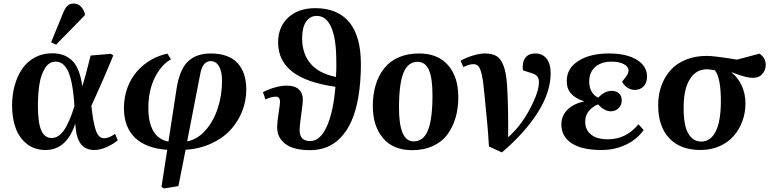

<svg xmlns="http://www.w3.org/2000/svg" viewBox="-20 -828 4347 1078"><path d="M456.1 -742.2 294.9 -577.1 267.1 -590.8 335 -756.8Q346.7 -784.7 359.6 -796.4Q372.6 -808.1 393.1 -808.1Q436.5 -808.1 456.1 -753.9ZM235.8 14.2Q174.3 14.2 131.1 -19.8Q87.9 -53.7 67.9 -108.9Q47.9 -164.1 47.9 -234.9Q47.9 -294.4 62 -346.7Q76.2 -398.9 103.5 -439.9Q130.9 -481 174.6 -504.9Q218.3 -528.8 272.9 -528.8Q305.2 -528.8 330.8 -520.5Q356.4 -512.2 379.6 -492.7Q402.8 -473.1 418.7 -436Q434.6 -398.9 441.9 -345.2H442.9Q460 -399.4 488.8 -516.1L602.1 -525.9L616.2 -517.1Q561.5 -382.8 493.2 -233.9L497.1 -199.2Q507.8 -118.2 522.5 -85Q537.1 -51.8 564.9 -51.8Q591.3 -51.8 626 -76.2L641.1 -40Q616.2 -19 579.1 -2.4Q542 14.2 509.8 14.2Q460.4 14.2 433.8 -19.8Q407.2 -53.7 402.8 -131.8H401.9Q353 14.2 235.8 14.2ZM270 -53.2Q308.1 -53.2 338.6 -95.9Q369.1 -138.7 397.9 -231.9L395 -272.9Q384.8 -384.3 359.9 -433.1Q335 -481.9 292 -481.9Q256.3 -481.9 233.4 -446.3Q210.4 -410.6 201.7 -356.9Q192.9 -303.2 192.9 -231.9Q192.9 -139.6 211.4 -96.4Q230 -53.2 270 -53.2Z M981.9 216.8 900.9 230 886.7 221.2 918.9 13.2Q799.3 4.9 737.3 -55.4Q675.3 -115.7 675.8 -224.1Q676.3 -284.2 696 -336.7Q715.8 -389.2 749.3 -427.2Q782.7 -465.3 826.4 -491Q870.1 -516.6 919.9 -526.9L939.9 -495.1Q886.2 -465.3 849.9 -393.6Q813.5 -321.8 813 -223.1Q812 -143.1 840.3 -93.3Q868.7 -43.5 925.8 -33.2L971.7 -332Q988.8 -439.5 1036.1 -483.6Q1083.5 -527.8 1161.6 -527.8Q1262.7 -527.8 1312.7 -474.9Q1362.8 -421.9 1362.8 -325.2Q1362.8 -261.7 1339.6 -203.1Q1316.4 -144.5 1273.7 -98.1Q1231 -51.8 1165.8 -22Q1100.6 7.8 1022 13.2ZM1104 -411.1 1030.8 -34.2Q1088.4 -44.9 1133.8 -96.4Q1179.2 -147.9 1202.9 -220.9Q1226.6 -293.9 1226.6 -373Q1226.6 -427.2 1209.5 -456.1Q1192.4 -484.9 1162.6 -484.9Q1117.2 -484.9 1104 -411.1Z M1721.2 15.1Q1627.9 15.1 1581.5 -20.3Q1535.2 -55.7 1536.1 -116.2Q1536.6 -143.6 1544.2 -192.9Q1551.8 -242.2 1552.2 -253.9Q1552.2 -286.6 1527.3 -285.2Q1504.4 -285.2 1470.2 -270L1456.5 -311Q1530.8 -347.2 1591.3 -347.2Q1635.7 -347.2 1658.4 -325.4Q1681.2 -303.7 1680.2 -267.1Q1680.2 -246.1 1671.1 -183.6Q1662.1 -121.1 1662.1 -97.2Q1662.1 -36.1 1721.2 -36.1Q1777.8 -36.1 1814.7 -117.4Q1851.6 -198.7 1863.3 -340.8Q1700.7 -363.8 1621.1 -425.5Q1541.5 -487.3 1541.5 -589.8Q1541.5 -677.2 1598.4 -729.7Q1655.3 -782.2 1750.5 -782.2Q1876 -782.2 1941.4 -702.9Q2006.8 -623.5 2006.3 -464.8Q2005.9 -363.8 1991.9 -283.4Q1978 -203.1 1953.1 -147.7Q1928.2 -92.3 1892.6 -55.4Q1856.9 -18.6 1814.2 -1.7Q1771.5 15.1 1721.2 15.1ZM1866.2 -396Q1869.6 -444.8 1868.2 -482.9Q1868.2 -609.4 1840.1 -674.1Q1812 -738.8 1758.3 -738.8Q1721.2 -738.8 1698.7 -706.5Q1676.3 -674.3 1676.3 -612.8Q1676.3 -528.3 1722.4 -472.2Q1768.6 -416 1866.2 -396Z M2293.5 15.1Q2187.5 15.1 2130.4 -52.7Q2073.2 -120.6 2073.2 -231.9Q2073.2 -296.9 2089.1 -350.1Q2105 -403.3 2136.2 -443.4Q2167.5 -483.4 2217.5 -505.6Q2267.6 -527.8 2333 -527.8Q2438 -527.8 2495.6 -462.2Q2553.2 -396.5 2553.2 -282.2Q2553.2 -219.7 2537.8 -167Q2522.5 -114.3 2491.9 -73Q2461.4 -31.7 2410.6 -8.3Q2359.9 15.1 2293.5 15.1ZM2302.2 -34.2Q2358.4 -34.2 2383.3 -97.9Q2408.2 -161.6 2408.2 -293.9Q2408.2 -390.1 2387.9 -435.5Q2367.7 -481 2324.2 -481Q2271 -481 2245.6 -419.9Q2220.2 -358.9 2220.2 -222.2Q2220.2 -34.2 2302.2 -34.2Z M2797.9 27.8 2725.1 -5.9Q2723.6 -32.2 2721.9 -56.2Q2720.2 -80.1 2719 -96.9Q2717.8 -113.8 2715.1 -142.1Q2712.4 -170.4 2710.9 -185.5Q2709.5 -200.7 2705.3 -243.2Q2701.2 -285.6 2698.7 -310.1Q2692.9 -375.5 2684.8 -409.7Q2676.8 -443.8 2666.3 -455.8Q2655.8 -467.8 2638.2 -467.8Q2614.3 -467.8 2582 -451.2L2565.9 -486.8Q2596.7 -504.4 2634.8 -516.1Q2672.9 -527.8 2703.1 -527.8Q2743.7 -527.8 2768.1 -512.9Q2792.5 -498 2807.4 -458.3Q2822.3 -418.5 2827.1 -347.2Q2834.5 -227.1 2833 -57.1Q2905.8 -122.6 2955.8 -217.5Q3005.9 -312.5 3005.9 -367.2Q3005.9 -388.7 2995.8 -400.1Q2985.8 -411.6 2960 -418.9L2916 -433.1Q2910.6 -476.6 2928.7 -502.2Q2946.8 -527.8 2984.9 -527.8Q3026.4 -527.8 3049.1 -498.5Q3071.8 -469.2 3071.8 -418Q3071.8 -310.5 2999 -196Q2926.3 -81.5 2797.9 27.8Z M3356 14.2Q3246.6 14.2 3189.2 -23.7Q3131.8 -61.5 3131.8 -129.9Q3131.8 -177.2 3165.5 -211.4Q3199.2 -245.6 3257.8 -257.8V-259.8Q3209 -275.9 3185.3 -303.5Q3161.6 -331.1 3162.1 -374Q3162.1 -444.8 3228 -486.3Q3293.9 -527.8 3397.9 -527.8Q3499 -527.8 3556.4 -491.9Q3613.8 -456.1 3612.8 -396Q3611.8 -362.8 3593.5 -343Q3575.2 -323.2 3543.9 -323.2Q3520.5 -323.2 3501.2 -336.9Q3481.9 -350.6 3472.7 -369.1Q3495.1 -397 3502 -408.4Q3508.8 -419.9 3508.8 -433.1Q3508.8 -454.1 3482.4 -468Q3456.1 -481.9 3413.1 -481.9Q3356 -481.9 3322 -452.1Q3288.1 -422.4 3288.1 -369.1Q3288.1 -337.4 3301.8 -313.5Q3315.4 -289.6 3338.9 -279.8Q3375.5 -317.9 3414.1 -317.9Q3439.5 -317.9 3455.3 -303.7Q3471.2 -289.6 3470.7 -265.1Q3470.7 -237.8 3453.1 -220.5Q3435.5 -203.1 3409.7 -203.1Q3373.5 -203.1 3337.9 -242.2Q3306.6 -229.5 3286.1 -204.6Q3265.6 -179.7 3265.6 -145Q3265.6 -98.1 3299.1 -72Q3332.5 -45.9 3390.6 -45.9Q3443.4 -45.9 3485.1 -65.9Q3526.9 -85.9 3564.9 -129.9L3593.8 -98.1Q3557.6 -45.9 3494.9 -15.9Q3432.1 14.2 3356 14.2Z M3913.1 14.2Q3799.8 14.2 3737.3 -52.2Q3674.8 -118.7 3675.3 -240.2Q3675.8 -298.3 3693.8 -347.9Q3711.9 -397.5 3745.6 -434.8Q3779.3 -472.2 3831.5 -493.2Q3883.8 -514.2 3949.2 -514.2Q3990.2 -514.2 4117.2 -493.2L4245.1 -526.9Q4279.3 -501 4279.3 -463.9Q4279.3 -434.1 4259.3 -411.9Q4239.3 -389.6 4203.1 -391.1Q4188.5 -391.1 4168.2 -396Q4147.9 -400.9 4134.8 -405.5Q4121.6 -410.2 4089.4 -421.9L4088.4 -419.9Q4124 -392.6 4145 -345.9Q4166 -299.3 4165.5 -244.1Q4165 -193.4 4147.9 -147.2Q4130.9 -101.1 4099.6 -64.9Q4068.4 -28.8 4020 -7.3Q3971.7 14.2 3913.1 14.2ZM3917.5 -33.2Q3968.3 -33.2 3997.1 -87.4Q4025.9 -141.6 4027.3 -250Q4028.8 -388.7 3994.1 -433.1Q3968.3 -439 3948.2 -439Q3888.2 -439 3853.5 -383.8Q3818.8 -328.6 3818.4 -230Q3816.9 -127.9 3843.3 -80.6Q3869.6 -33.2 3917.5 -33.2Z"/></svg>

Font: Literata SemiBold
Style: Italic
Weight: 650
Italic angle: -2.39999°
Designer: Latin by Veronika Burian and Jose Scaglione. Greek by Irene Vlachou. Cyrillic by Vera Evstafieva
Foundry: TypeTogether
Version: Version 3.021